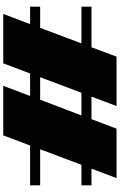

<svg xmlns="http://www.w3.org/2000/svg" viewBox="203 -943 740 1186"><g transform="rotate(90 573.0 -350.0)"><path d="M998 -483 902 -228H1125V-166H879L816 0H510L573 -166H434L371 0H66L129 -166H21V-228H152L248 -483H21V-545H272L330 -700H635L577 -545H716L775 -700H1080L1022 -545H1125V-483ZM693 -483H553L457 -228H596Z"/></g></svg>

Font: Notable
Style: Regular
Weight: 400
Designer: Multiple Designers
Foundry: Google, Inc.
Version: Version 1.100